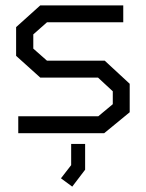

<svg xmlns="http://www.w3.org/2000/svg" viewBox="-20 -496 543 715"><path d="M368 0H48V-63H346L400 -108V-156L345 -207H130L40 -288V-395L130 -476H439V-413H155L104 -368V-315L155 -270H370L463 -184V-78ZM207 168 245 119V40H297V136L249 199Z"/></svg>

Font: Turret Road Medium
Style: Regular
Weight: 500
Designer: Noponies
Foundry: Noponies
Version: Version 1.001; ttfautohint (v1.8)